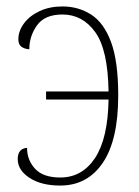

<svg xmlns="http://www.w3.org/2000/svg" viewBox="-20 -566 430 596"><path d="M167 10Q108 10 71.5 -14Q35 -38 35 -72Q35 -105 64 -107Q64 -69 89 -42Q114 -15 167 -15Q235 -15 275 -75.5Q315 -136 317 -257H123V-282H317Q315 -412 275.5 -466.5Q236 -521 174 -521Q119 -521 95 -487.5Q71 -454 71 -413Q56 -414 46.5 -421Q37 -428 37 -444Q37 -470 54.5 -493.5Q72 -517 103 -531.5Q134 -546 174 -546Q223 -546 262.5 -521Q302 -496 324.5 -436Q347 -376 347 -270Q347 -131 299 -60.5Q251 10 167 10Z"/></svg>

Font: Noto Serif Condensed Thin
Style: Regular
Weight: 100
Width: 3
Designer: Monotype Design Team
Foundry: Monotype Imaging Inc.
Version: Version 2.013; ttfautohint (v1.8.4.7-5d5b)